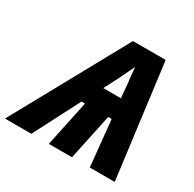

<svg xmlns="http://www.w3.org/2000/svg" viewBox="-220 -881 1058 1047"><g transform="rotate(30 309.0 -357.5)"><path d="M-64 0H102L251 -289H273L212 0H358L419 -289H441L470 0H627L535 -715H329ZM317 -412 364 -503C378 -531 395 -567 410 -599C412 -566 416 -530 420 -502L428 -412Z"/></g></svg>

Font: Noto Sans SemiCondensed ExtraBold
Style: Italic
Weight: 800
Width: 4
Italic angle: -12°
Designer: Monotype Design Team
Foundry: Monotype Imaging Inc.
Version: Version 2.013